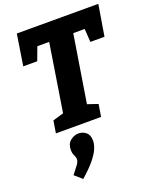

<svg xmlns="http://www.w3.org/2000/svg" viewBox="-185 -814 1034 1266"><g transform="rotate(-20 331.5 -181.5)"><path d="M108 0 122 -86 217 -114 195 -91 277 -609 304 -582H161L202 -615L155 -489H57L91 -707H663L627 -489H528L520 -609L551 -582H406L446 -609L363 -91L354 -115L439 -86L425 0ZM175 344 123 299Q152 262 166 243Q180 224 180 208Q180 192 171.5 176.5Q163 161 163 135Q163 94 190 72.5Q217 51 247 51Q276 51 299 69.5Q322 88 322 129Q322 154 309 185Q296 216 264 255Q232 294 175 344Z"/></g></svg>

Font: Bitter Thin ExtraBold
Style: Italic
Weight: 800
Italic angle: -9°
Version: Version 2.002